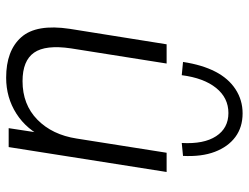

<svg xmlns="http://www.w3.org/2000/svg" viewBox="-110 -672 790 609"><g transform="rotate(90 284.5 -367.0)"><path d="M226 8Q140 8 97.5 -40Q55 -88 71 -194L120 -501H181L133 -198Q121 -117 146.5 -80.5Q172 -44 237 -44Q311 -44 359 -91Q407 -138 419 -216L464 -501H525L446 0H386L404 -118H419Q391 -57 340 -24.5Q289 8 226 8ZM218 -549 176 -553Q185 -613 206.5 -655Q228 -697 262.5 -719.5Q297 -742 339 -742Q383 -742 414 -719Q445 -696 461 -654Q477 -612 474 -553L433 -549Q437 -619 411.5 -658Q386 -697 338 -697Q290 -697 258.5 -658Q227 -619 218 -549Z"/></g></svg>

Font: Mulish ExtraLight Light
Style: Italic
Weight: 300
Italic angle: -9°
Version: Version 3.603